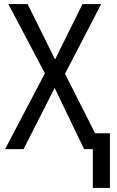

<svg xmlns="http://www.w3.org/2000/svg" viewBox="-20 -734 574 945"><path d="M521 191V-78H448L300 -371L478 -714H386L251 -441L116 -714H21L201 -373L5 0H96L249 -301L394 0H437V191Z"/></svg>

Font: Noto Sans UI SemiCondensed
Style: Regular
Weight: 400
Width: 4
Designer: Monotype Design Team
Foundry: Monotype Imaging Inc.
Version: 1.001